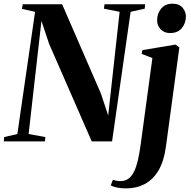

<svg xmlns="http://www.w3.org/2000/svg" viewBox="-40 -766 1032 1040"><path d="M-19.5 0 -17.5 -23.5 54 -40 150 -702 79 -718 83 -743H296.5L506.5 -259.5L546 -140.5L608 -702L523 -719L526 -743H746L744 -719L667.5 -702L567 0H457L226 -528.5L184.5 -652.5L115 -40L206 -23.5L203 0ZM859 26.5Q848.5 106.5 818.8 156.8Q789 207 744 230.8Q699 254.5 643 254.5Q617 254.5 595.2 250.2Q573.5 246 560 238L571.5 208Q580.5 211 591.2 213Q602 215 611 215Q636.5 215 654.5 202.8Q672.5 190.5 685.2 165.2Q698 140 707 101.2Q716 62.5 723 9L785.5 -451.5L727.5 -474L731 -494.5L910.5 -524.5L931.5 -509ZM881.5 -587Q848.5 -587 829.5 -608Q810.5 -629 811 -656.5Q811.5 -694 833.5 -720Q855.5 -746 894 -746Q931 -746 949 -724.2Q967 -702.5 967 -676Q966.5 -640 944.8 -613.5Q923 -587 881.5 -587Z"/></svg>

Font: Merriweather 120pt
Style: Bold Italic
Weight: 700
Italic angle: -7.8°
Version: Version 2.101